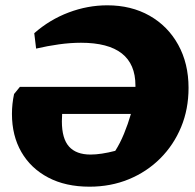

<svg xmlns="http://www.w3.org/2000/svg" viewBox="-20 -690 733 723"><path d="M317 13Q227 13 161.5 -21.5Q96 -56 60.5 -117.5Q25 -179 25 -261Q25 -299 33 -336L55 -363H490Q490 -366 490 -368Q490 -529 285 -529Q245 -529 202 -523Q159 -517 116 -507L109 -565Q167 -616 238.5 -643Q310 -670 384 -670Q474 -670 543 -631Q612 -592 651 -521.5Q690 -451 690 -359Q690 -279 662 -211.5Q634 -144 583.5 -93.5Q533 -43 465 -15Q397 13 317 13ZM213 -233Q213 -168 240 -138Q267 -108 321 -108Q360 -108 414 -122Q432 -150 447 -186.5Q462 -223 473 -261H214Q213 -246 213 -233Z"/></svg>

Font: Piazzolla SC ExtraBold
Style: Italic
Weight: 800
Italic angle: -11.3°
Designer: Juan Pablo del Peral
Foundry: Huerta Tipografica
Version: Version 1.330